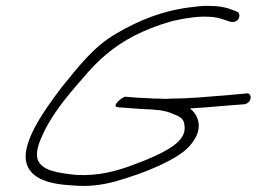

<svg xmlns="http://www.w3.org/2000/svg" viewBox="-20 -627 857 641"><path d="M69 -80C84 -32 140 -12 222 -8C274 -3 319 -9 364 -21C413 -35 463 -52 507 -72C562 -98 612 -123 636 -174C654 -214 637 -248 614 -265C646 -267 690 -270 732 -274L796 -279C801 -280 806 -282 810 -286C821 -297 819 -318 802 -315L737 -309C668 -304 617 -298 554 -298C545 -297 537 -297 528 -297C516 -298 504 -298 492 -298C486 -299 477 -299 471 -299C465 -300 458 -300 452 -300C431 -301 413 -303 399 -304C391 -306 348 -271 374 -269C392 -267 418 -266 440 -264H442C448 -263 454 -263 459 -263C465 -262 472 -262 480 -262C492 -261 502 -260 514 -259L534 -255C543 -253 551 -250 559 -246C584 -237 595 -229 596 -206C601 -172 570 -146 543 -130C512 -111 462 -90 423 -76C370 -56 308 -39 235 -43C168 -50 117 -58 105 -97C99 -121 110 -151 125 -183C161 -259 220 -324 273 -385C324 -443 382 -488 456 -521C489 -536 538 -554 575 -561C605 -567 641 -573 677 -571C691 -571 707 -568 723 -563L750 -554C756 -553 760 -553 765 -555C782 -561 783 -583 772 -588L748 -597C728 -604 706 -607 685 -607C665 -608 648 -607 627 -604C523 -593 442 -558 368 -515C289 -469 239 -400 187 -337C169 -314 151 -289 134 -264C103 -218 52 -135 69 -80Z"/></svg>

Font: Stray Cat
Style: ExtObl
Weight: 400
Version: Version 1.0